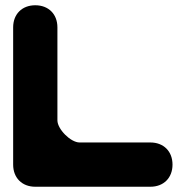

<svg xmlns="http://www.w3.org/2000/svg" viewBox="-20 -712 705 730"><path d="M114.1 -2H551.7C602.2 -2 635.9 -35.7 635.9 -86.1C635.9 -136.6 602.2 -170.3 551.7 -170.3H282.4C248.8 -170.3 198.3 -220.8 198.3 -254.4V-607.9C198.3 -658.3 164.6 -692 114.1 -692C63.7 -692 30 -658.3 30 -607.9V-86.1C30 -35.7 63.7 -2 114.1 -2Z"/></svg>

Font: OpenLukyanov
Style: Regular
Weight: 400
Designer: Michail Lukyanov
Foundry: book-let.ru
Version: Version 2.1